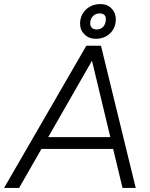

<svg xmlns="http://www.w3.org/2000/svg" viewBox="-52 -925 740 945"><path d="M373 -700H443L42 0H-32ZM383 -700H445L616 0H551ZM150 -250H520L510 -192H140ZM342 -809Q342 -835 354.5 -857Q367 -879 390 -892Q413 -905 443 -905Q476 -905 497 -883.5Q518 -862 518 -830Q518 -802 505.5 -780.5Q493 -759 470.5 -746.5Q448 -734 419 -734Q386 -734 364 -755.5Q342 -777 342 -809ZM469 -832Q469 -845 461 -852Q453 -859 439 -859Q418 -859 405 -845Q392 -831 392 -809Q392 -796 400.5 -788Q409 -780 423 -780Q444 -780 456.5 -794Q469 -808 469 -832Z"/></svg>

Font: Oak Sans Light Italic
Style: Regular
Weight: 400
Italic angle: -9.5°
Foundry: Erik Kennedy, Walven
Version: Version 1.000;Glyphs 3.1.2 (3151)